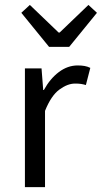

<svg xmlns="http://www.w3.org/2000/svg" viewBox="-20 -766 417 786"><path d="M82 0V-486.1H150L156.9 -397.6H159.6Q185.1 -444.1 221.1 -471.1Q257.1 -498.1 297.9 -498.1Q313.9 -498.1 326.2 -495.9Q338.5 -493.7 349.7 -488.1L331.6 -417.9Q321.2 -420.9 311.8 -422.4Q302.3 -423.9 287.2 -423.9Q256.4 -423.9 222.8 -399.1Q189.2 -374.3 164.3 -312.1V0ZM180.8 -574.2 67.3 -713.6 102.2 -745.8 220.1 -632.7H224.1L342 -745.8L376.9 -713.6L263.3 -574.2Z"/></svg>

Font: Source Sans 3 Variable
Style: Regular
Weight: 200
Designer: Paul D. Hunt
Foundry: Adobe Systems Incorporated
Version: Version 3.026